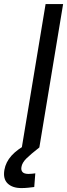

<svg xmlns="http://www.w3.org/2000/svg" viewBox="-78 -748 340 974"><path d="M242.2 -727.5 121.6 0H32.7L153.3 -727.5ZM30.8 206.1Q-15.1 206.1 -39.3 182.6Q-63.5 159.2 -55.7 113.8Q-48.8 74.2 -19.5 41.5Q9.8 8.8 69.8 -23.4L121.6 0Q76.7 35.2 55.4 56.4Q34.2 77.6 30.8 99.1Q27.8 115.7 36.4 125Q44.9 134.3 66.9 134.3Q75.2 134.3 84.5 133.3Q93.8 132.3 101.1 131.3L95.7 200.7Q81.1 202.6 64.7 204.3Q48.3 206.1 30.8 206.1Z"/></svg>

Font: Inter 28pt
Style: Italic
Weight: 400
Italic angle: -9.3988°
Designer: Rasmus Andersson
Foundry: rsms
Version: Version 4.001;git-66647c0bb